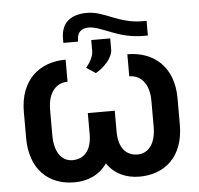

<svg xmlns="http://www.w3.org/2000/svg" viewBox="-53 -788 884 852"><g transform="rotate(-5 389.5 -362.0)"><path d="M527.7 -535.9V-437.5C576 -437.5 616.1 -400.6 616.1 -320.7V-205.3C616.1 -124.3 578.5 -88.8 534.8 -88.8C483.7 -88.8 450.3 -125.7 450.3 -197.8V-291.2H330.3V-197.8C330.6 -125 296.2 -88.8 244.7 -88.8C201 -88.8 165.1 -125 164.8 -205.3V-320.7C165.1 -400.6 204.5 -437.5 252.8 -437.5V-535.9C134.9 -535.9 47.9 -462.4 47.9 -320.7V-205.3C47.9 -62.5 131.7 9.9 244.7 9.9C306.1 9.9 358 -14.2 390.6 -61.8C422.6 -14.2 474.1 9.9 534.8 9.9C648.1 9.9 733 -62.5 732.6 -205.3V-320.7C733 -462.7 644.9 -535.9 527.7 -535.9ZM249.3 -610.8H315.3V-619.3C315.7 -654.8 337.4 -669 367.2 -669C423.7 -669 491.5 -610.8 605.1 -610.8H625.7V-676.1H606.5C501.4 -676.1 442.8 -734.4 365.8 -734.4C293.3 -734.4 249.3 -701.7 249.3 -628.9ZM340.6 -491.8 381 -464.8C414.4 -481.9 458.1 -525.2 458.1 -562.9V-612.6H373.6V-565.7C373.6 -541.9 362.2 -518.8 340.6 -491.8Z"/></g></svg>

Font: Magic Ui Pro Semi Bold
Style: Regular
Weight: 600
Designer: Stefan Endress, Andreas Faust
Version: Version 1.000;FEAKit 1.0